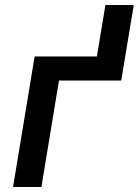

<svg xmlns="http://www.w3.org/2000/svg" viewBox="-20 -745 553 765"><path d="M32 0 118 -520H366L400 -725H513L463 -424H215L145 0Z"/></svg>

Font: Iosevka SS04
Style: Bold Italic
Weight: 700
Italic angle: -9°
Monospace: yes
Designer: Belleve Invis
Foundry: Belleve Invis
Version: Version 19.0.0; ttfautohint (v1.8.4)